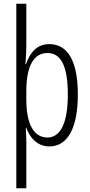

<svg xmlns="http://www.w3.org/2000/svg" viewBox="-20 -780 483 1036"><path d="M400 -270C400 -450 346 -542 246 -542C179 -542 143 -497 120 -434H117C120 -468 122 -503 122 -532V-760H68V236H122V-19C122 -45 120 -70 119 -90H122C141 -37 181 10 247 10C342 10 400 -84 400 -270ZM346 -269C346 -118 307 -38 236 -38C165 -38 122 -106 122 -242V-289C122 -423 162 -494 236 -494C312 -494 346 -418 346 -269Z"/></svg>

Font: Noto Sans Kannada ExtraCondensed Light
Style: Regular
Weight: 300
Width: 2
Designer: Jelle Bosma - Monotype Design Team
Foundry: Monotype Imaging Inc.
Version: Version 2.005